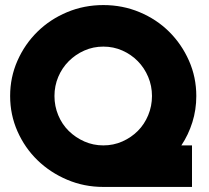

<svg xmlns="http://www.w3.org/2000/svg" viewBox="-20 -738 824 758"><path d="M20 -359Q20 -433 49 -498.5Q78 -564 128 -613Q178 -662 245 -690Q312 -718 388 -718Q464 -718 531 -690Q598 -662 647.5 -613Q697 -564 726 -498.5Q755 -433 755 -359Q755 -305 739.5 -255.5Q724 -206 696 -164H738V0H388Q312 0 245 -28.5Q178 -57 128 -105.5Q78 -154 49 -219.5Q20 -285 20 -359ZM388 -164Q428 -164 463 -179.5Q498 -195 524 -221Q550 -247 565 -283Q580 -319 580 -359Q580 -399 565 -434.5Q550 -470 524 -496.5Q498 -523 463 -538.5Q428 -554 388 -554Q348 -554 313 -538.5Q278 -523 251.5 -496.5Q225 -470 210 -434.5Q195 -399 195 -359Q195 -319 210 -283Q225 -247 251.5 -221Q278 -195 313 -179.5Q348 -164 388 -164Z"/></svg>

Font: Aoudax Cyrillic
Style: Regular
Weight: 400
Designer: William Zhang
Foundry: William Zhang
Version: Version 1.00 June 4, 2021, initial release